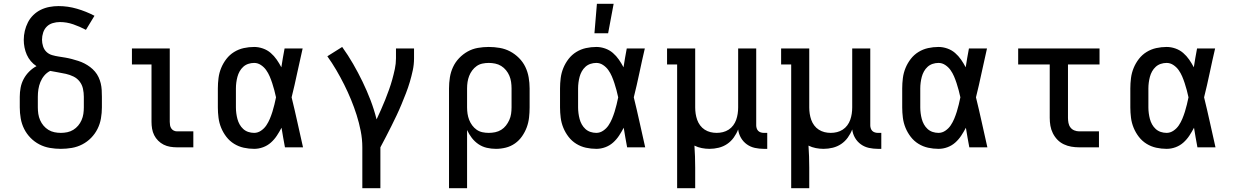

<svg xmlns="http://www.w3.org/2000/svg" viewBox="-20 -775 6490 1010"><path d="M300 8Q271 8 242 3Q213 -2 187 -15.5Q161 -29 140.5 -50Q120 -71 107 -97Q94 -123 89 -152Q84 -181 84 -210V-266Q84 -290 88.5 -314Q93 -338 104.5 -359.5Q116 -381 133.5 -398.5Q151 -416 172 -427Q155 -438 142 -453.5Q129 -469 121 -487Q113 -505 109 -525Q105 -545 105 -565Q105 -589 110.5 -612.5Q116 -636 127 -657.5Q138 -679 155.5 -696Q173 -713 194.5 -723.5Q216 -734 240 -738.5Q264 -743 288 -743Q337 -743 385 -729Q433 -715 477 -692L432 -618Q400 -635 365.5 -647Q331 -659 295 -659Q276 -659 257.5 -653.5Q239 -648 226 -635Q213 -622 207 -603.5Q201 -585 201 -566Q201 -549 206.5 -531.5Q212 -514 224.5 -502Q237 -490 254.5 -485Q272 -480 289 -477.5Q306 -475 323.5 -472Q341 -469 358 -464.5Q375 -460 392 -454.5Q409 -449 424.5 -441Q440 -433 454 -422.5Q468 -412 479.5 -398.5Q491 -385 498.5 -369Q506 -353 510 -336Q514 -319 515 -301.5Q516 -284 516 -266V-210Q516 -181 511 -152Q506 -123 493 -97Q480 -71 459.5 -50Q439 -29 413 -15.5Q387 -2 358 3Q329 8 300 8ZM300 -76Q317 -76 334 -79.5Q351 -83 365.5 -92Q380 -101 391 -114Q402 -127 409 -143Q416 -159 418.5 -176Q421 -193 421 -210V-266Q421 -287 416.5 -308Q412 -329 399 -346Q386 -363 366.5 -372.5Q347 -382 326.5 -386.5Q306 -391 285 -394.5Q264 -398 244 -402Q226 -393 213 -377.5Q200 -362 192.5 -343.5Q185 -325 182 -305.5Q179 -286 179 -266V-210Q179 -193 181.5 -176Q184 -159 191 -143Q198 -127 209 -114Q220 -101 234.5 -92Q249 -83 266 -79.5Q283 -76 300 -76Z M911 0Q893 0 875 -3Q857 -6 841 -14Q825 -22 812 -35Q799 -48 791 -64Q783 -80 780 -98Q777 -116 777 -134V-436H674V-520H873V-134Q873 -125 874.5 -116Q876 -107 881 -99.5Q886 -92 894 -88Q902 -84 911 -84H997V0Z M1317 8Q1289 8 1262 2Q1235 -4 1211.5 -18.5Q1188 -33 1171 -55Q1154 -77 1143.5 -102.5Q1133 -128 1129.5 -155.5Q1126 -183 1126 -210V-310Q1126 -337 1129.5 -364.5Q1133 -392 1143.5 -417.5Q1154 -443 1171 -465Q1188 -487 1211.5 -501.5Q1235 -516 1262 -522Q1289 -528 1317 -528Q1340 -528 1363 -520Q1386 -512 1404 -496.5Q1422 -481 1435.5 -461.5Q1449 -442 1460 -421Q1464 -446 1468 -470.5Q1472 -495 1477 -520H1572Q1557 -456 1543.5 -391.5Q1530 -327 1514 -263Q1530 -198 1544.5 -132Q1559 -66 1574 0H1479Q1474 -26 1469.5 -52Q1465 -78 1461 -103Q1450 -82 1436.5 -61.5Q1423 -41 1405 -25Q1387 -9 1364 -0.5Q1341 8 1317 8ZM1317 -76Q1336 -76 1353 -87.5Q1370 -99 1381 -115.5Q1392 -132 1399.5 -150Q1407 -168 1413 -187Q1419 -206 1423.5 -225Q1428 -244 1432 -263Q1428 -282 1423 -300.5Q1418 -319 1412 -337.5Q1406 -356 1398.5 -373.5Q1391 -391 1380 -406.5Q1369 -422 1352.5 -433Q1336 -444 1317 -444Q1301 -444 1286 -439Q1271 -434 1259.5 -423.5Q1248 -413 1240.5 -399.5Q1233 -386 1229 -371Q1225 -356 1223 -340.5Q1221 -325 1221 -310V-210Q1221 -195 1223 -179.5Q1225 -164 1229 -149Q1233 -134 1240.5 -120.5Q1248 -107 1259.5 -96.5Q1271 -86 1286 -81Q1301 -76 1317 -76Z M1886 215V0Q1886 -43 1877.5 -86Q1869 -129 1856 -170Q1843 -211 1826.5 -251Q1810 -291 1790.5 -330Q1771 -369 1749 -406.5Q1727 -444 1702 -479L1780 -528Q1811 -485 1837.5 -439Q1864 -393 1887 -345.5Q1910 -298 1929 -248.5Q1948 -199 1961 -147Q1973 -173 1984.5 -198.5Q1996 -224 2006.5 -250.5Q2017 -277 2026.5 -303.5Q2036 -330 2043.5 -357Q2051 -384 2057 -412Q2063 -440 2063 -468V-520H2158V-468Q2158 -436 2151.5 -405.5Q2145 -375 2136 -344.5Q2127 -314 2115.5 -284.5Q2104 -255 2092 -226Q2080 -197 2066.5 -168.5Q2053 -140 2039 -112Q2025 -84 2010.5 -56Q1996 -28 1981 0V215Z M2342 215V-310Q2342 -339 2346.5 -367.5Q2351 -396 2363 -422Q2375 -448 2395 -469Q2415 -490 2440 -504Q2465 -518 2493.5 -523Q2522 -528 2551 -528Q2580 -528 2609 -523Q2638 -518 2663.5 -504.5Q2689 -491 2710 -470Q2731 -449 2743.5 -423Q2756 -397 2761 -368Q2766 -339 2766 -310V-210Q2766 -183 2763 -156.5Q2760 -130 2751 -105.5Q2742 -81 2726.5 -58.5Q2711 -36 2689 -20.5Q2667 -5 2641 1.5Q2615 8 2589 8Q2564 8 2540.5 2.5Q2517 -3 2497 -16.5Q2477 -30 2462 -49.5Q2447 -69 2437 -91V215ZM2551 -76Q2568 -76 2585 -79.5Q2602 -83 2616.5 -92Q2631 -101 2641.5 -114.5Q2652 -128 2659 -143.5Q2666 -159 2668.5 -176Q2671 -193 2671 -210V-310Q2671 -327 2668.5 -344Q2666 -361 2659.5 -376.5Q2653 -392 2642 -405.5Q2631 -419 2616.5 -428Q2602 -437 2585 -440.5Q2568 -444 2551 -444Q2534 -444 2517.5 -440.5Q2501 -437 2487.5 -427.5Q2474 -418 2464 -404.5Q2454 -391 2448 -375.5Q2442 -360 2439.5 -343.5Q2437 -327 2437 -310V-210Q2437 -193 2439.5 -176.5Q2442 -160 2448 -144.5Q2454 -129 2464 -115.5Q2474 -102 2487.5 -92.5Q2501 -83 2517.5 -79.5Q2534 -76 2551 -76Z M3117 8Q3089 8 3062 2Q3035 -4 3011.5 -18.5Q2988 -33 2971 -55Q2954 -77 2943.5 -102.5Q2933 -128 2929.5 -155.5Q2926 -183 2926 -210V-310Q2926 -337 2929.5 -364.5Q2933 -392 2943.5 -417.5Q2954 -443 2971 -465Q2988 -487 3011.5 -501.5Q3035 -516 3062 -522Q3089 -528 3117 -528Q3140 -528 3163 -520Q3186 -512 3204 -496.5Q3222 -481 3235.5 -461.5Q3249 -442 3260 -421Q3264 -446 3268 -470.5Q3272 -495 3277 -520H3372Q3357 -456 3343.5 -391.5Q3330 -327 3314 -263Q3330 -198 3344.5 -132Q3359 -66 3374 0H3279Q3274 -26 3269.5 -52Q3265 -78 3261 -103Q3250 -82 3236.5 -61.5Q3223 -41 3205 -25Q3187 -9 3164 -0.5Q3141 8 3117 8ZM3117 -76Q3136 -76 3153 -87.5Q3170 -99 3181 -115.5Q3192 -132 3199.5 -150Q3207 -168 3213 -187Q3219 -206 3223.5 -225Q3228 -244 3232 -263Q3228 -282 3223 -300.5Q3218 -319 3212 -337.5Q3206 -356 3198.5 -373.5Q3191 -391 3180 -406.5Q3169 -422 3152.5 -433Q3136 -444 3117 -444Q3101 -444 3086 -439Q3071 -434 3059.5 -423.5Q3048 -413 3040.5 -399.5Q3033 -386 3029 -371Q3025 -356 3023 -340.5Q3021 -325 3021 -310V-210Q3021 -195 3023 -179.5Q3025 -164 3029 -149Q3033 -134 3040.5 -120.5Q3048 -107 3059.5 -96.5Q3071 -86 3086 -81Q3101 -76 3117 -76ZM3107 -600 3120 -755H3208L3179 -600Z M3542 215V-436H3489V-520H3637V-210Q3637 -193 3639.5 -176.5Q3642 -160 3647.5 -144.5Q3653 -129 3663 -115.5Q3673 -102 3687 -93Q3701 -84 3717 -80Q3733 -76 3750 -76Q3767 -76 3783 -80Q3799 -84 3813 -93Q3827 -102 3837 -115.5Q3847 -129 3852.5 -144.5Q3858 -160 3860.5 -176.5Q3863 -193 3863 -210V-520H3958V-115Q3958 -108 3960.5 -100Q3963 -92 3968.5 -86.5Q3974 -81 3982 -78.5Q3990 -76 3998 -76H4016V8H3998Q3974 8 3951 3Q3928 -2 3909 -15.5Q3890 -29 3878 -49.5Q3866 -70 3863 -94Q3854 -71 3839.5 -51Q3825 -31 3805 -17.5Q3785 -4 3761 2Q3737 8 3712 8Q3692 8 3671.5 4Q3651 0 3633 -9Q3635 20 3636 49Q3637 78 3637 107V215Z M4142 215V-436H4089V-520H4237V-210Q4237 -193 4239.5 -176.5Q4242 -160 4247.5 -144.5Q4253 -129 4263 -115.5Q4273 -102 4287 -93Q4301 -84 4317 -80Q4333 -76 4350 -76Q4367 -76 4383 -80Q4399 -84 4413 -93Q4427 -102 4437 -115.5Q4447 -129 4452.5 -144.5Q4458 -160 4460.5 -176.5Q4463 -193 4463 -210V-520H4558V-115Q4558 -108 4560.5 -100Q4563 -92 4568.5 -86.5Q4574 -81 4582 -78.5Q4590 -76 4598 -76H4616V8H4598Q4574 8 4551 3Q4528 -2 4509 -15.5Q4490 -29 4478 -49.5Q4466 -70 4463 -94Q4454 -71 4439.5 -51Q4425 -31 4405 -17.5Q4385 -4 4361 2Q4337 8 4312 8Q4292 8 4271.5 4Q4251 0 4233 -9Q4235 20 4236 49Q4237 78 4237 107V215Z M4917 8Q4889 8 4862 2Q4835 -4 4811.5 -18.5Q4788 -33 4771 -55Q4754 -77 4743.5 -102.5Q4733 -128 4729.5 -155.5Q4726 -183 4726 -210V-310Q4726 -337 4729.5 -364.5Q4733 -392 4743.5 -417.5Q4754 -443 4771 -465Q4788 -487 4811.5 -501.5Q4835 -516 4862 -522Q4889 -528 4917 -528Q4940 -528 4963 -520Q4986 -512 5004 -496.5Q5022 -481 5035.5 -461.5Q5049 -442 5060 -421Q5064 -446 5068 -470.5Q5072 -495 5077 -520H5172Q5157 -456 5143.5 -391.5Q5130 -327 5114 -263Q5130 -198 5144.5 -132Q5159 -66 5174 0H5079Q5074 -26 5069.5 -52Q5065 -78 5061 -103Q5050 -82 5036.5 -61.5Q5023 -41 5005 -25Q4987 -9 4964 -0.5Q4941 8 4917 8ZM4917 -76Q4936 -76 4953 -87.5Q4970 -99 4981 -115.5Q4992 -132 4999.5 -150Q5007 -168 5013 -187Q5019 -206 5023.5 -225Q5028 -244 5032 -263Q5028 -282 5023 -300.5Q5018 -319 5012 -337.5Q5006 -356 4998.5 -373.5Q4991 -391 4980 -406.5Q4969 -422 4952.5 -433Q4936 -444 4917 -444Q4901 -444 4886 -439Q4871 -434 4859.5 -423.5Q4848 -413 4840.5 -399.5Q4833 -386 4829 -371Q4825 -356 4823 -340.5Q4821 -325 4821 -310V-210Q4821 -195 4823 -179.5Q4825 -164 4829 -149Q4833 -134 4840.5 -120.5Q4848 -107 4859.5 -96.5Q4871 -86 4886 -81Q4901 -76 4917 -76Z M5657 0Q5636 0 5615.5 -3.5Q5595 -7 5576 -16Q5557 -25 5542.5 -40Q5528 -55 5518.5 -74Q5509 -93 5505.5 -113.5Q5502 -134 5502 -155V-436H5336V-520H5764V-436H5598V-155Q5598 -142 5600.5 -128.5Q5603 -115 5611 -104.5Q5619 -94 5631.5 -89Q5644 -84 5657 -84H5761V0Z M6117 8Q6089 8 6062 2Q6035 -4 6011.5 -18.5Q5988 -33 5971 -55Q5954 -77 5943.5 -102.5Q5933 -128 5929.5 -155.5Q5926 -183 5926 -210V-310Q5926 -337 5929.5 -364.5Q5933 -392 5943.5 -417.5Q5954 -443 5971 -465Q5988 -487 6011.5 -501.5Q6035 -516 6062 -522Q6089 -528 6117 -528Q6140 -528 6163 -520Q6186 -512 6204 -496.5Q6222 -481 6235.5 -461.5Q6249 -442 6260 -421Q6264 -446 6268 -470.5Q6272 -495 6277 -520H6372Q6357 -456 6343.5 -391.5Q6330 -327 6314 -263Q6330 -198 6344.5 -132Q6359 -66 6374 0H6279Q6274 -26 6269.5 -52Q6265 -78 6261 -103Q6250 -82 6236.5 -61.5Q6223 -41 6205 -25Q6187 -9 6164 -0.5Q6141 8 6117 8ZM6117 -76Q6136 -76 6153 -87.5Q6170 -99 6181 -115.5Q6192 -132 6199.5 -150Q6207 -168 6213 -187Q6219 -206 6223.5 -225Q6228 -244 6232 -263Q6228 -282 6223 -300.5Q6218 -319 6212 -337.5Q6206 -356 6198.5 -373.5Q6191 -391 6180 -406.5Q6169 -422 6152.5 -433Q6136 -444 6117 -444Q6101 -444 6086 -439Q6071 -434 6059.5 -423.5Q6048 -413 6040.5 -399.5Q6033 -386 6029 -371Q6025 -356 6023 -340.5Q6021 -325 6021 -310V-210Q6021 -195 6023 -179.5Q6025 -164 6029 -149Q6033 -134 6040.5 -120.5Q6048 -107 6059.5 -96.5Q6071 -86 6086 -81Q6101 -76 6117 -76Z"/></svg>

Font: Iosevka Etoile Medium
Style: Regular
Weight: 500
Designer: Belleve Invis
Foundry: Belleve Invis
Version: Version 22.1.2; ttfautohint (v1.8.4)